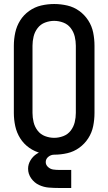

<svg xmlns="http://www.w3.org/2000/svg" viewBox="-20 -763 540 957"><path d="M275 174H335V84H274Q274 84 274 84Q274 84 274 84Q260 84 245.5 82Q231 80 219.5 69.5Q208 59 208 45Q208 29 221 18.5Q234 8 250 8V-19Q227 -19 205 -14Q183 -9 163.5 3.5Q144 16 132 36Q120 56 120 78Q120 104 135.5 126Q151 148 174.5 159Q198 170 223.5 172Q249 174 275 174ZM250 8Q283 8 315.5 0.5Q348 -7 375 -26.5Q402 -46 420 -74Q438 -102 444.5 -134.5Q451 -167 451 -200V-535Q451 -568 444.5 -600.5Q438 -633 420 -661Q402 -689 375 -708.5Q348 -728 315.5 -735.5Q283 -743 250 -743Q217 -743 185 -735.5Q153 -728 125.5 -708.5Q98 -689 80.5 -661Q63 -633 56 -600.5Q49 -568 49 -535V-200Q49 -167 56 -134.5Q63 -102 80.5 -74Q98 -46 125.5 -26.5Q153 -7 185 0.5Q217 8 250 8ZM250 -76Q227 -76 204.5 -84.5Q182 -93 167.5 -112Q153 -131 147.5 -154Q142 -177 142 -200V-535Q142 -558 147.5 -581Q153 -604 167.5 -623Q182 -642 204.5 -650.5Q227 -659 250 -659Q273 -659 295.5 -650.5Q318 -642 332.5 -623Q347 -604 352.5 -581Q358 -558 358 -535V-200Q358 -177 352.5 -154Q347 -131 332.5 -112Q318 -93 295.5 -84.5Q273 -76 250 -76Z"/></svg>

Font: Iosevka SS08 Medium
Style: Regular
Weight: 500
Monospace: yes
Designer: Belleve Invis
Foundry: Belleve Invis
Version: Version 3.4.3; ttfautohint (v1.8.3)